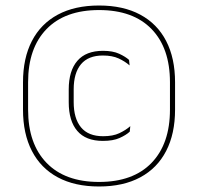

<svg xmlns="http://www.w3.org/2000/svg" viewBox="-20 -668 719 697"><path d="M339.5 9Q251.5 9 189.8 -24.2Q128 -57.5 95.8 -120Q63.5 -182.5 63.5 -270V-369Q63.5 -457 95.8 -519.2Q128 -581.5 189.8 -614.8Q251.5 -648 339.5 -648Q427.5 -648 489.2 -614.8Q551 -581.5 583.2 -519.2Q615.5 -457 615.5 -369V-270Q615.5 -182.5 583.2 -120Q551 -57.5 489.2 -24.2Q427.5 9 339.5 9ZM353.5 -156.5Q291.5 -156.5 260.5 -192.8Q229.5 -229 229.5 -297V-343Q229.5 -411 260.8 -447.2Q292 -483.5 354 -483.5Q389.5 -483.5 412.8 -472.8Q436 -462 448.5 -450.5L450.5 -430.5Q434 -445 410.8 -455.8Q387.5 -466.5 353.5 -466.5Q300.5 -466.5 274 -434.8Q247.5 -403 247.5 -343.5V-297.5Q247.5 -238 274 -205.8Q300.5 -173.5 354.5 -173.5Q390 -173.5 413.2 -184.5Q436.5 -195.5 453 -210L451 -190Q437.5 -177.5 414 -167Q390.5 -156.5 353.5 -156.5ZM339.5 -7.5Q463.5 -7.5 530.2 -76.8Q597 -146 597 -270V-369.5Q597 -493.5 530.2 -562.5Q463.5 -631.5 339.5 -631.5Q216 -631.5 149 -562.5Q82 -493.5 82 -369.5V-270Q82 -146 149 -76.8Q216 -7.5 339.5 -7.5Z"/></svg>

Font: Anek Telugu Medium Thin
Style: Regular
Weight: 250
Version: Version 1.003